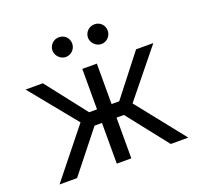

<svg xmlns="http://www.w3.org/2000/svg" viewBox="-129 -894 1085 1039"><g transform="rotate(-20 413.5 -375.0)"><path d="M42.6 0H143.5L329.5 -234.4H372.2V0H456V-234.4H498.6L683.2 0H784.1L563.9 -277L781.2 -545.5H681.8L500 -312.5H456V-545.5H372.2V-312.5H326.7L144.9 -545.5H45.5L264.2 -277ZM311.1 -636.4C343.8 -636.4 367.9 -663.4 367.9 -693.2C367.9 -725.9 343.8 -750 311.1 -750C281.2 -750 254.3 -725.9 254.3 -693.2C254.3 -663.4 281.2 -636.4 311.1 -636.4ZM515.6 -636.4C548.3 -636.4 572.4 -663.4 572.4 -693.2C572.4 -725.9 548.3 -750 515.6 -750C485.8 -750 458.8 -725.9 458.8 -693.2C458.8 -663.4 485.8 -636.4 515.6 -636.4Z"/></g></svg>

Font: Karasuma Gothic
Style: Regular
Weight: 400
Designer: Rasmus Andersson, Ryoko Nishizuka
Foundry: Genbu
Version: Version 1.00